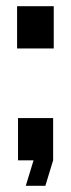

<svg xmlns="http://www.w3.org/2000/svg" viewBox="-20 -516 228 618"><path d="M153 -360H35V-496H153ZM38 -136H151V0L126 82H63L88 0H38Z"/></svg>

Font: Non Bureau Medium
Style: Regular
Weight: 500
Designer: Jona Saucedo
Foundry: Non Foundry
Version: Version 1.000; ttfautohint (v1.8.4)